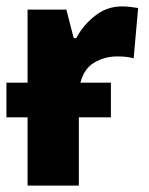

<svg xmlns="http://www.w3.org/2000/svg" viewBox="-20 -579 464 599"><path d="M326 -321V-213H226V0H66V-213H0V-321H66V-549H187L210 -460H218Q238 -499 275.5 -529Q313 -559 360 -559Q372 -559 386 -557.5Q400 -556 411 -554L397 -397Q378 -403 346 -403Q307 -403 274.5 -384Q242 -365 231 -321Z"/></svg>

Font: Noto Sans SemiCondensed ExtraBold
Style: Regular
Weight: 800
Width: 4
Designer: Monotype Design Team
Foundry: Monotype Imaging Inc.
Version: Version 2.013; ttfautohint (v1.8.4.7-5d5b)